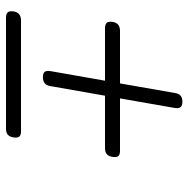

<svg xmlns="http://www.w3.org/2000/svg" viewBox="-14 -589 628 640"><g transform="rotate(90 300.0 -269.0)"><path d="M237 -98Q224 -98 219.5 -104Q215 -110 217 -123L249 -305H74Q61 -305 56 -311Q51 -317 53 -330Q55 -343 62.5 -349Q70 -355 83 -355H258L290 -538Q292 -551 299 -557Q306 -563 319 -563Q332 -563 337 -557Q342 -551 340 -538L308 -355H483Q496 -355 500.5 -349Q505 -343 503 -330Q501 -317 494 -311Q487 -305 474 -305H299L267 -123Q265 -110 257.5 -104Q250 -98 237 -98ZM39 25Q26 25 21 19Q16 13 18 0Q20 -13 27.5 -19Q35 -25 48 -25H418Q431 -25 435.5 -19Q440 -13 438 0Q436 13 429 19Q422 25 409 25Z"/></g></svg>

Font: Maple Mono Thin
Style: Italic
Weight: 250
Italic angle: -10°
Monospace: yes
Designer: subframe7536
Version: Version 7.000